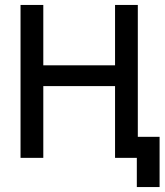

<svg xmlns="http://www.w3.org/2000/svg" viewBox="-20 -638 665 776"><path d="M533 118V0H501V-85H625V118ZM445 0V-618H537V0ZM63 0V-618H155V0ZM92 -290V-374H508V-290Z"/></svg>

Font: Victor Mono SemiBold
Style: Regular
Weight: 600
Monospace: yes
Designer: Rune Bjørnerås
Version: Version 1.561;gftools[0.9.30]